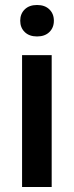

<svg xmlns="http://www.w3.org/2000/svg" viewBox="-20 -749 296 769"><path d="M128.4 -729Q159.7 -729 177.7 -711.4Q195.8 -693.8 195.8 -666Q195.8 -638.2 177.7 -620.6Q159.7 -603 128.4 -603Q97.2 -603 79.1 -620.6Q61 -638.2 61 -666Q61 -693.8 79.1 -711.4Q97.2 -729 128.4 -729ZM187 -528.3V0H68.4V-528.3Z"/></svg>

Font: Mardoto Medium
Style: Regular
Weight: 500
Designer: Christian Robertson, Vahan Hovhannisyan
Foundry: Google
Version: Version 1.000